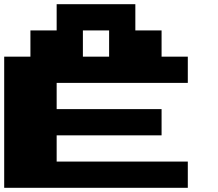

<svg xmlns="http://www.w3.org/2000/svg" viewBox="-20 -1020 1040 915"><path d="M250 -937.5V-1000H437.5H625V-937.5V-875H687.5H750V-812.5V-750H812.5H875V-687.5V-625H562.5H250V-562.5V-500H500H750V-437.5V-375H500H250V-312.5V-250H562.5H875V-187.5V-125H437.5H0V-437.5V-750H62.5H125V-812.5V-875H187.5H250ZM500 -812.5V-875H437.5H375V-812.5V-750H437.5H500Z"/></svg>

Font: Press Start 2P
Style: Regular
Weight: 500
Monospace: yes
Version: Version 2.14